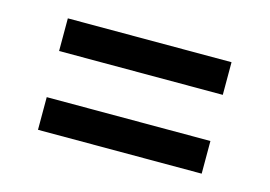

<svg xmlns="http://www.w3.org/2000/svg" viewBox="-49 -553 598 426"><g transform="rotate(15 250.0 -340.0)"><path d="M62 -393V-468H438V-393ZM438 -212H62V-287H438Z"/></g></svg>

Font: Iosevka Fixed Medium
Style: Regular
Weight: 500
Monospace: yes
Designer: Belleve Invis
Foundry: Belleve Invis
Version: Version 32.3.0